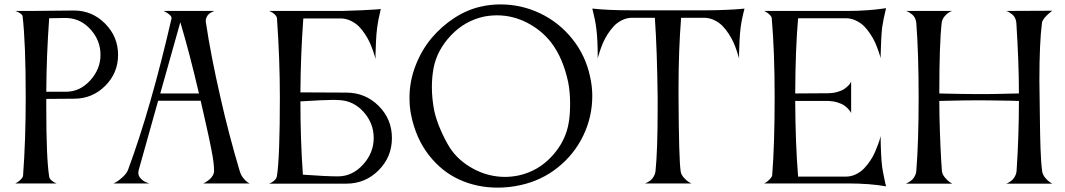

<svg xmlns="http://www.w3.org/2000/svg" viewBox="-20 -837 4855 875"><path d="M317.9 -387.2 190.9 -386.2V-346.2Q190.9 -115.2 204.1 -32.2Q205.1 -23.9 213.4 -16.1Q221.7 -8.3 229.5 -4.9L237.8 -1H49.8Q53.2 -2.9 58.8 -6.1Q64.5 -9.3 74 -18.3Q83.5 -27.3 85 -35.2Q97.2 -196.8 97.2 -394Q97.2 -640.6 83 -763.2Q82 -769 73.7 -775.1Q65.4 -781.2 57.6 -784.2L49.8 -787.1H123L316.9 -789.1Q399.9 -789.1 459 -729.5Q518.1 -669.9 518.1 -586.9Q518.1 -504.4 459.5 -445.8Q400.9 -387.2 317.9 -387.2ZM286.1 -754.9H263.2Q223.1 -754.9 204.1 -753.9Q191.9 -585 190.9 -418.9H280.8Q344.2 -418.9 391.1 -470.5Q438 -522 438 -586.9Q438 -651.9 393.6 -701.9Q349.1 -752 286.1 -754.9Z M710.4 -411.1H886.7Q844.7 -591.8 801.8 -735.8ZM497.6 -1Q503.4 -3.9 512.5 -9Q521.5 -14.2 539.3 -30.3Q557.1 -46.4 563.5 -63Q667.5 -343.3 761.7 -752.9V-755.4Q761.7 -762.2 752.7 -770Q743.7 -777.8 734.9 -782.2L725.6 -787.1H957.5Q956.1 -786.6 953.4 -785.6Q950.7 -784.7 943.6 -781Q936.5 -777.3 931.4 -772.7Q926.3 -768.1 921.9 -759.5Q917.5 -751 917.5 -741.2Q917.5 -740.2 918 -737.8Q918.5 -735.4 918.5 -733.9Q940.9 -583.5 984.4 -394Q1022.5 -224.6 1072.8 -56.2Q1078.1 -38.6 1089.4 -24.7Q1100.6 -10.7 1108.9 -5.9L1117.7 -1H906.7Q908.7 -2 912.1 -3.7Q915.5 -5.4 923.8 -11Q932.1 -16.6 938.5 -22.7Q944.8 -28.8 950.2 -38.1Q955.6 -47.4 955.6 -56.2Q955.6 -74.7 952.9 -97.9Q950.2 -121.1 942.9 -157.7Q935.5 -194.3 930.4 -218.3Q925.3 -242.2 912.8 -297.4Q900.4 -352.5 894.5 -377.9H700.7L611.3 -59.1Q610.4 -56.2 610.4 -48.8Q610.4 -34.2 622.6 -22.2Q634.8 -10.3 647 -5.9L659.7 -1Z M1525.4 -380.9Q1522 -380.9 1512.7 -381.3Q1503.4 -381.8 1498 -381.8Q1458.5 -381.8 1349.1 -375Q1349.1 -196.8 1360.4 -41Q1466.8 -33.2 1520 -33.2Q1585.4 -33.2 1634.3 -86.7Q1683.1 -140.1 1683.1 -208Q1683.1 -275.4 1637.2 -326.7Q1591.3 -377.9 1525.4 -380.9ZM1242.2 -753.9Q1240.7 -763.2 1231.9 -771.5Q1223.1 -779.8 1214.8 -783.2L1207 -787.1H1539.1Q1585.4 -788.1 1629.4 -790.3Q1673.3 -792.5 1694.3 -793.9L1715.3 -795.9Q1703.1 -746.1 1698.2 -706.1Q1695.3 -684.1 1693.6 -649.4Q1691.9 -614.7 1691.4 -591.3V-567.9Q1690.4 -571.8 1688.7 -578.4Q1687 -585 1680.4 -604.2Q1673.8 -623.5 1666 -641.1Q1658.2 -658.7 1644.5 -679.9Q1630.9 -701.2 1615.5 -716.6Q1600.1 -731.9 1578.1 -742.4Q1556.2 -752.9 1532.2 -752.9H1362.3Q1350.1 -587.4 1349.1 -416L1558.1 -415Q1644.5 -415 1705.3 -354.7Q1766.1 -294.4 1766.1 -208Q1766.1 -121.6 1705.3 -60.8Q1644.5 0 1558.1 0H1207L1210.9 -2Q1214.4 -3.4 1219 -6.3Q1223.6 -9.3 1228.8 -13.2Q1233.9 -17.1 1237.5 -22.9Q1241.2 -28.8 1242.2 -35.2Q1255.4 -121.6 1255.4 -392.1Q1255.4 -567.9 1242.2 -753.9Z M1956.1 -527.8Q1948.2 -486.3 1948.2 -439.9Q1948.2 -387.2 1959 -332Q1968.3 -290 1988.5 -243.9Q2008.8 -197.8 2029.3 -165Q2067.4 -105.5 2136.5 -68.1Q2205.6 -30.8 2282.2 -30.8Q2309.6 -30.8 2342.3 -37.1Q2432.6 -56.6 2495.8 -125.7Q2559.1 -194.8 2572.3 -280.8Q2578.1 -313.5 2578.1 -366.2Q2578.1 -418 2569.3 -462.9Q2545.4 -574.2 2491.2 -644Q2447.8 -699.7 2382.3 -733.4Q2316.9 -767.1 2245.1 -767.1Q2215.3 -767.1 2185.1 -761.2Q2098.1 -742.2 2035.2 -675.8Q1972.2 -609.4 1956.1 -527.8ZM1854 -311Q1846.2 -346.7 1846.2 -392.1Q1846.2 -466.8 1873.8 -538.1Q1901.4 -609.4 1946.8 -663.3Q1992.2 -717.3 2051 -755.4Q2109.9 -793.5 2172.4 -807.1Q2214.8 -816.9 2261.2 -816.9Q2356.4 -816.9 2442.1 -775.9Q2527.8 -734.9 2588.1 -659.7Q2648.4 -584.5 2668.9 -488.8Q2679.2 -443.8 2679.2 -399.9Q2679.2 -304.7 2638.2 -219.2Q2597.2 -133.8 2522 -73.7Q2446.8 -13.7 2351.1 6.8Q2300.3 18.1 2248 18.1Q2153.8 18.1 2073.2 -18.6Q1992.7 -55.2 1934.1 -130.6Q1875.5 -206.1 1854 -311Z M3196.3 -790Q3242.7 -790 3286.9 -792Q3331.1 -793.9 3352.1 -795.9L3373 -797.9Q3359.9 -749 3355 -709Q3352.1 -687 3350.3 -652.1Q3348.6 -617.2 3348.1 -593.8V-569.8Q3347.2 -573.7 3345.5 -580.3Q3343.8 -586.9 3337.2 -606.4Q3330.6 -626 3322.8 -643.6Q3314.9 -661.1 3301.3 -682.4Q3287.6 -703.6 3272.2 -719.2Q3256.8 -734.9 3234.9 -745.4Q3212.9 -755.9 3189 -755.9H3084Q3072.3 -606.4 3072.3 -439.9V-394Q3073.7 -110.8 3082 -56.2Q3084 -41.5 3096.2 -27.6Q3108.4 -13.7 3119.6 -7.3L3130.4 -1H2918.9Q2920.9 -1.5 2923.8 -2.7Q2926.8 -3.9 2934.6 -8.3Q2942.4 -12.7 2948.5 -18.6Q2954.6 -24.4 2960.2 -34.4Q2965.8 -44.4 2967.3 -56.2Q2977.1 -149.9 2977.1 -345.2V-394Q2974.6 -609.9 2964.4 -755.9H2855Q2832 -754.4 2811.3 -743.4Q2790.5 -732.4 2775.6 -715.8Q2760.7 -699.2 2748.3 -679.7Q2735.8 -660.2 2727.8 -640.9Q2719.7 -621.6 2714.4 -605.7Q2709 -589.8 2706.5 -580.1L2704.1 -569.8Q2704.1 -659.2 2697.3 -709Q2695.3 -726.6 2690.7 -748.8Q2686 -771 2682.6 -784.2L2679.2 -797.9Q2752 -790 2856 -790Z M3499 -37.1Q3510.3 -177.7 3510.3 -396Q3510.3 -599.6 3497.1 -753.9Q3496.1 -761.7 3487.5 -770Q3479 -778.3 3470.7 -782.7L3462.9 -787.1H3841.3Q3887.2 -787.1 3931.4 -790.3Q3975.6 -793.5 3997.1 -796.9L4018.1 -799.8Q4005.9 -751 4000 -710.9Q3997.6 -688.5 3995.8 -653.6Q3994.1 -618.7 3993.7 -595.2L3993.2 -571.8Q3992.2 -575.7 3990.5 -582.3Q3988.8 -588.9 3982.2 -607.7Q3975.6 -626.5 3967.8 -643.8Q3960 -661.1 3946.3 -682.1Q3932.6 -703.1 3917.2 -718.3Q3901.9 -733.4 3879.9 -743.7Q3857.9 -753.9 3834 -753.9H3617.2Q3605 -616.2 3604 -411.1L3754.9 -412.1Q3778.8 -412.6 3798.1 -418.5Q3817.4 -424.3 3828.4 -432.1Q3839.4 -439.9 3846.7 -447.5Q3854 -455.1 3856.4 -460.4L3858.9 -465.8V-321.8Q3857.9 -323.7 3856 -327.4Q3854 -331.1 3845.9 -340.1Q3837.9 -349.1 3827.4 -356.4Q3816.9 -363.8 3797.6 -369.9Q3778.3 -376 3755.9 -377H3604Q3605 -181.2 3617.2 -32.2H3835Q3858.9 -32.2 3880.6 -42.7Q3902.3 -53.2 3917.7 -69.3Q3933.1 -85.4 3946.3 -105.2Q3959.5 -125 3967.8 -144.5Q3976.1 -164.1 3982.2 -180.4Q3988.3 -196.8 3990.7 -207L3993.2 -216.8Q3994.1 -127.9 4000 -78.1Q4002.4 -60.5 4007.1 -37.8Q4011.7 -15.1 4014.6 -1.5L4018.1 12.2Q3944.3 -1 3841.3 -1H3462.9Q3466.3 -2.9 3471.9 -6.3Q3477.5 -9.8 3487.3 -19.5Q3497.1 -29.3 3499 -37.1Z M4155.8 -57.1Q4166.5 -189.5 4166.5 -394Q4166.5 -594.2 4155.8 -732.9Q4154.8 -744.6 4149.7 -754.6Q4144.5 -764.6 4137.7 -770.3Q4130.9 -775.9 4124.3 -780Q4117.7 -784.2 4113.3 -785.6L4108.4 -787.1H4318.8Q4312 -784.7 4303.2 -779.5Q4294.4 -774.4 4283.9 -761.5Q4273.4 -748.5 4271.5 -732.9Q4260.7 -638.2 4260.7 -411.1Q4261.2 -411.1 4291 -410.4Q4320.8 -409.7 4364.3 -408.9Q4407.7 -408.2 4441.4 -408.2Q4462.4 -408.2 4488.5 -408.4Q4514.6 -408.7 4537.4 -409.2Q4560.1 -409.7 4579.6 -410.2Q4599.1 -410.6 4611.1 -410.9Q4623 -411.1 4623.5 -411.1Q4623.5 -549.8 4611.8 -732.9Q4610.8 -744.6 4606 -754.6Q4601.1 -764.6 4594.2 -770.3Q4587.4 -775.9 4580.8 -780Q4574.2 -784.2 4569.8 -785.6L4565.4 -787.1L4775.4 -788.1L4770.5 -784.2Q4765.1 -779.8 4761.2 -776.6Q4757.3 -773.4 4751 -767.3Q4744.6 -761.2 4740.5 -756.1Q4736.3 -751 4732.7 -744.6Q4729 -738.3 4728.5 -732.9Q4716.8 -641.6 4716.8 -470.2Q4716.8 -458.5 4717.3 -432.9Q4717.8 -407.2 4717.8 -394Q4718.3 -359.4 4719 -304.2Q4719.7 -249 4720.2 -222.7Q4720.7 -196.3 4721.9 -161.1Q4723.1 -126 4724.9 -101.8Q4726.6 -77.6 4729.5 -56.2Q4731.4 -41.5 4742.9 -27.3Q4754.4 -13.2 4764.6 -6.8L4775.4 0H4565.4Q4567.4 -0.5 4570.3 -1.7Q4573.2 -2.9 4581.1 -7.8Q4588.9 -12.7 4595 -18.8Q4601.1 -24.9 4606.4 -35.2Q4611.8 -45.4 4612.8 -57.1Q4623.5 -216.8 4623.5 -377H4617.2Q4610.4 -377.4 4598.9 -377.7Q4587.4 -377.9 4573 -378.2Q4558.6 -378.4 4541.5 -378.7Q4524.4 -378.9 4507.3 -379.2Q4490.2 -379.4 4472.4 -379.6Q4454.6 -379.9 4440.4 -379.9Q4408.2 -379.9 4365 -379.2Q4321.8 -378.4 4291.5 -377.7Q4261.2 -377 4260.7 -377Q4260.7 -307.6 4263.7 -228Q4266.6 -148.4 4269.5 -103.5L4272.5 -58.1Q4273.9 -43.5 4285.6 -28.8Q4297.4 -14.2 4308.6 -6.8L4319.8 0H4107.4Q4109.4 -0.5 4112.3 -1.7Q4115.2 -2.9 4123.3 -7.8Q4131.3 -12.7 4137.7 -18.8Q4144 -24.9 4149.4 -35.2Q4154.8 -45.4 4155.8 -57.1Z"/></svg>

Font: Anticva
Style: Regular
Weight: 400
Version: Version 1.000